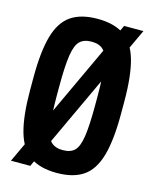

<svg xmlns="http://www.w3.org/2000/svg" viewBox="-113 -816 726 903"><g transform="rotate(15 250.0 -365.0)"><path d="M28 10 378 -740H472L122 10ZM250 10Q169 10 120.5 -23.5Q72 -57 50.5 -133Q29 -209 29 -335V-395Q29 -522 50.5 -597.5Q72 -673 120.5 -706.5Q169 -740 250 -740Q331 -740 379.5 -706.5Q428 -673 449.5 -597.5Q471 -522 471 -395V-335Q471 -209 449.5 -133Q428 -57 379.5 -23.5Q331 10 250 10ZM250 -101Q288 -101 307.5 -120.5Q327 -140 335 -192.5Q343 -245 343 -344V-386Q343 -485 335 -537.5Q327 -590 307.5 -609.5Q288 -629 250 -629Q213 -629 193 -609.5Q173 -590 165 -537.5Q157 -485 157 -386V-344Q157 -245 165 -192.5Q173 -140 193 -120.5Q213 -101 250 -101Z"/></g></svg>

Font: M PLUS 1 Code SemiBold
Style: Regular
Weight: 600
Designer: Coji Morishita
Foundry: UNDERFOREST DESIGN
Version: Version 1.005